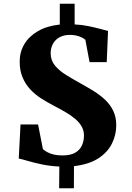

<svg xmlns="http://www.w3.org/2000/svg" viewBox="-20 -882 710 1029"><path d="M297 127 298 10.5Q245.5 8 201.8 -1.5Q158 -11 126.8 -20.2Q95.5 -29.5 80.5 -32.5L90 -215H184L210 -83Q220.5 -73.5 235 -65.8Q249.5 -58 269.5 -53.5Q289.5 -49 315 -49Q356.5 -49 381.5 -62.8Q406.5 -76.5 418.2 -100.8Q430 -125 430 -156.5Q430 -182 418 -203.5Q406 -225 384 -244Q362 -263 331.5 -280.8Q301 -298.5 263.5 -318Q231 -335 199.2 -355.5Q167.5 -376 142 -403.2Q116.5 -430.5 101 -467Q85.5 -503.5 85.5 -552.5Q85.5 -603 110.2 -645Q135 -687 183 -715Q231 -743 300.5 -750.5V-862H380V-751Q417.5 -749.5 453.8 -742Q490 -734.5 518 -727Q546 -719.5 559 -716L552 -549H460L437.5 -668.5Q424.5 -680 402.8 -687.5Q381 -695 355 -695Q321.5 -695 298.2 -681.8Q275 -668.5 263.2 -646.2Q251.5 -624 251.5 -596.5Q251.5 -558.5 274.8 -530.5Q298 -502.5 335 -479.8Q372 -457 413.5 -434Q449 -414.5 482.8 -393.5Q516.5 -372.5 543.8 -346.8Q571 -321 587 -287.8Q603 -254.5 603 -210.5Q603 -159 579.8 -112.2Q556.5 -65.5 506.8 -33.2Q457 -1 376.5 8.5L376 127Z"/></svg>

Font: Merriweather 48pt Black
Style: Regular
Weight: 900
Version: Version 2.100